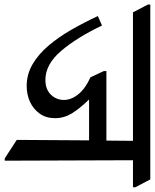

<svg xmlns="http://www.w3.org/2000/svg" viewBox="32 -720 670 831"><g transform="rotate(90 367.5 -305.0)"><path d="M325 -85Q274 -85 230.5 -110.5Q187 -136 150 -179.5Q113 -223 81.5 -278Q50 -333 22 -393L63 -411Q115 -302 173 -234Q231 -166 298 -166Q339 -166 362 -189.5Q385 -213 385 -246Q385 -278 360.5 -308.5Q336 -339 287 -361L260 -419V-430H561L562 -545H6L-28 -610V-620H729L763 -555V-545H646L648 10H638L558 -42L560 -355H383Q423 -314 443.5 -280Q464 -246 464 -208Q464 -169 444.5 -141.5Q425 -114 393.5 -99.5Q362 -85 325 -85Z"/></g></svg>

Font: Tiro Devanagari Sanskrit
Style: Regular
Weight: 400
Designer: Devanagari: John Hudson & Fiona Ross. Latin: John Hudson.
Foundry: Tiro Typeworks Ltd.
Version: Version 1.52